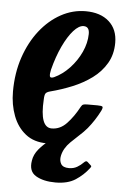

<svg xmlns="http://www.w3.org/2000/svg" viewBox="-53 -568 498 768"><g transform="rotate(5 196.0 -183.5)"><path d="M-2 -184.5Q-2 -259 19.2 -322Q40.5 -385 77.2 -431.8Q114 -478.5 161 -504.2Q208 -530 260 -530Q319.5 -530 354 -499.2Q388.5 -468.5 388.5 -414.5Q388.5 -367.5 367.5 -331.8Q346.5 -296 311.5 -270.2Q276.5 -244.5 233.8 -227Q191 -209.5 146.5 -198Q133 -194.5 128.5 -188.5Q124 -182.5 123.5 -163.5Q116.5 -51 165 -51Q199 -51 225.2 -78.8Q251.5 -106.5 273.5 -147.5Q277.5 -155 282.5 -157Q287.5 -159 299.5 -159H339.5Q356.5 -159 359.8 -155.5Q363 -152 356.5 -138.5Q336.5 -99 308.8 -65.2Q281 -31.5 242 -10.8Q203 10 150.5 10Q99 10 65.2 -16.8Q31.5 -43.5 14.8 -87.8Q-2 -132 -2 -184.5ZM156.5 -256Q190 -271.5 218 -301.2Q246 -331 262.8 -367.5Q279.5 -404 280 -440Q280.5 -470 257 -470Q238 -470 216.5 -446Q195 -422 175.2 -380Q155.5 -338 142 -285Q138 -267.5 139.8 -258.8Q141.5 -250 156.5 -256ZM198.5 163Q150.5 163 120.2 145.2Q90 127.5 97.5 84Q101 59.5 119.2 37.5Q137.5 15.5 163.8 -4Q190 -23.5 217.8 -40Q245.5 -56.5 268.5 -70Q278 -75.5 286.2 -74.8Q294.5 -74 297 -70.5Q306.5 -59.5 292 -47Q270.5 -27.5 244.2 -1.8Q218 24 211.5 54.5Q207.5 73.5 215.5 87.2Q223.5 101 247.5 101Q266 101 280.2 92.8Q294.5 84.5 305 73.5Q314 64 320 70L332 81Q336.5 84.5 336 87Q335.5 89.5 331 95Q310 122.5 279 142.8Q248 163 198.5 163Z"/></g></svg>

Font: Besley* Condensed Semi
Style: Italic
Weight: 600
Width: 3
Italic angle: -13°
Designer: Owen Earl
Foundry: indestructible type*
Version: Version 3.000; ttfautohint (v1.8.3)